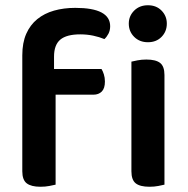

<svg xmlns="http://www.w3.org/2000/svg" viewBox="-20 -705 716 732"><path d="M186 -442H367Q372 -434 376 -421.5Q380 -409 380 -394Q380 -368 368 -356Q356 -344 336 -344H192V-1Q183 1 168 4Q153 7 134 7Q99 7 82 -6Q65 -19 65 -52V-494Q65 -542 80 -576Q95 -610 122 -632Q149 -654 186 -664.5Q223 -675 267 -675Q400 -675 400 -605Q400 -589 393.5 -576.5Q387 -564 378 -556Q359 -564 335.5 -569Q312 -574 286 -574Q234 -574 210 -554Q186 -534 186 -489ZM481 -470Q489 -472 504.5 -475Q520 -478 538 -478Q574 -478 590.5 -465Q607 -452 607 -419V-1Q599 1 583.5 4Q568 7 550 7Q514 7 497.5 -6Q481 -19 481 -52ZM471 -615Q471 -644 491.5 -664.5Q512 -685 544 -685Q576 -685 596 -664.5Q616 -644 616 -615Q616 -585 596 -564.5Q576 -544 544 -544Q512 -544 491.5 -564.5Q471 -585 471 -615Z"/></svg>

Font: Baloo Paaji 2 SemiBold
Style: Regular
Weight: 600
Designer: Shuchita Grover, Noopur Datye and Ek Type
Foundry: Ek Type
Version: Version 1.640;hotconv 1.0.111;makeotfexe 2.5.65597; ttfautoh